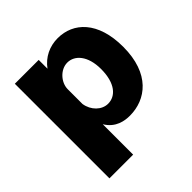

<svg xmlns="http://www.w3.org/2000/svg" viewBox="-182 -669 973 973"><g transform="rotate(-45 304.0 -183.0)"><path d="M57 161H227V-57C262 2 319 10 355 10C470 10 578 -69 578 -261C578 -443 485 -527 374 -527C316 -527 263 -502 228 -454V-517H57ZM320 -111C275 -111 235 -150 227 -202V-308C227 -355 270 -405 321 -405C373 -405 419 -356 419 -261C419 -159 374 -111 320 -111Z"/></g></svg>

Font: United Sans ExtraBold
Style: Regular
Weight: 800
Designer: Pablo Impallari, Rodrigo Fuenzalida (Modified by Dan O. Williams)
Version: Version 1.000;PS 001.000;hotconv 1.0.88;makeotf.lib2.5.64775